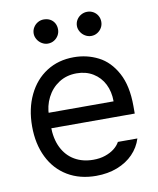

<svg xmlns="http://www.w3.org/2000/svg" viewBox="-83 -795 719 871"><g transform="rotate(-10 276.5 -359.0)"><path d="M158.7 -22.9C196.1 -0.5 239.9 10.7 290 10.7C325.8 10.7 358.4 5 387.7 -6.3C417 -17.7 441.4 -33.5 460.9 -53.7C480.5 -73.9 494.5 -97.3 502.9 -124H413.1C406.6 -112.3 397.6 -102.1 386.2 -93.3C374.8 -84.5 361 -77.3 344.7 -71.8C328.5 -66.2 310.2 -63.5 290 -63.5C257.5 -63.5 228.8 -70.6 204.1 -85C179.4 -99.3 160.2 -120.3 146.5 -147.9C132.8 -175.6 126 -209 126 -248V-295.9C126 -325.2 132.5 -352.7 145.5 -378.4C158.5 -404.1 176.8 -424.6 200.2 -439.9C223.6 -455.2 251 -462.9 282.2 -462.9C310.9 -462.9 336.1 -456.2 357.9 -442.9C379.7 -429.5 396.5 -411.3 408.2 -388.2C419.9 -365.1 425.8 -338.5 425.8 -308.6H100.6V-237.3H510.7V-272.5C510.7 -334.3 500 -385.1 478.5 -424.8C457 -464.5 429 -493.2 394.5 -510.7C360 -528.3 322.6 -537.1 282.2 -537.1C234.7 -537.1 192.9 -525.6 156.7 -502.4C120.6 -479.3 92.4 -446.8 72.3 -404.8C52.1 -362.8 42 -314.8 42 -260.7C42 -206.7 52.1 -159.2 72.3 -118.2C92.4 -77.1 121.3 -45.4 158.7 -22.9ZM150.9 -626C159.7 -620.8 168.6 -618.2 177.7 -618.2C188.8 -618.2 198.6 -620.8 207 -626C215.5 -631.2 222.2 -638 227.1 -646.5C231.9 -654.9 234.4 -664.1 234.4 -673.8C234.4 -684.9 231.9 -694.7 227.1 -703.1C222.2 -711.6 215.5 -718.1 207 -722.7C198.6 -727.2 188.8 -729.5 177.7 -729.5C168 -729.5 158.9 -727.1 150.4 -722.2C141.9 -717.3 135.1 -710.6 129.9 -702.1C124.7 -693.7 122.1 -684.2 122.1 -673.8C122.1 -664.7 124.7 -655.8 129.9 -647C135.1 -638.2 142.1 -631.2 150.9 -626ZM350.1 -626C358.9 -620.8 368.2 -618.2 377.9 -618.2C388.3 -618.2 397.8 -620.8 406.2 -626C414.7 -631.2 421.4 -638 426.3 -646.5C431.2 -654.9 433.6 -664.1 433.6 -673.8C433.6 -684.2 431.2 -693.7 426.3 -702.1C421.4 -710.6 414.7 -717.3 406.2 -722.2C397.8 -727.1 388.3 -729.5 377.9 -729.5C368.2 -729.5 358.9 -727.1 350.1 -722.2C341.3 -717.3 334.3 -710.6 329.1 -702.1C323.9 -693.7 321.3 -684.2 321.3 -673.8C321.3 -664.7 323.9 -655.8 329.1 -647C334.3 -638.2 341.3 -631.2 350.1 -626Z"/></g></svg>

Font: Pretendard Variable
Style: Regular
Weight: 400
Designer: Base glyphs from Inter by Rasmus Andersson; Hangeul glyphs from Noto Sans CJK(Source Han Sans) by Jang Soo-young and Kan
Foundry: Kil Hyung-jin
Version: Version 1.309;Glyphs 3.2 (3225)